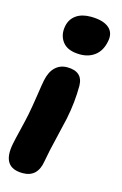

<svg xmlns="http://www.w3.org/2000/svg" viewBox="-127 -558 554 870"><g transform="rotate(15 150.0 -122.5)"><path d="M184.1 -327.1Q126 -327.1 101.3 -358.6Q76.7 -390.1 85.9 -435.1Q92.8 -467.8 118.9 -486.3Q145 -504.9 187 -504.9Q244.6 -504.9 272.5 -481.7Q300.3 -458.5 291 -416Q282.2 -372.1 253.7 -349.6Q225.1 -327.1 184.1 -327.1ZM71.8 259.8Q-28.8 259.8 -4.9 142.1Q-1 121.6 11 73Q22.9 24.4 28.8 -4.9Q35.6 -38.6 44.2 -95.7Q52.7 -152.8 56.2 -169.9Q64.9 -212.9 87.6 -234.4Q110.4 -255.9 143.1 -255.9Q216.3 -255.9 217.8 -189.9Q217.8 -111.3 201.2 -30.8Q196.3 -6.8 179 64.5Q161.6 135.7 153.8 181.2Q141.6 259.8 71.8 259.8Z"/></g></svg>

Font: Shantell Sans Normal
Style: Italic
Weight: 800
Italic angle: -11.31°
Designer: Stephen Nixon, Anya Danilova, Shantell Martin
Foundry: Arrow Type
Version: Version 1.006;[559af2be0]